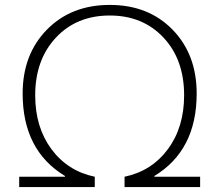

<svg xmlns="http://www.w3.org/2000/svg" viewBox="-20 -760 891 780"><path d="M779 -380Q779 -149 607 -45V-42H793V0H486V-42Q596 -65 662 -154Q728 -243 728 -373Q728 -518 644 -607.5Q560 -697 426 -697Q291 -697 207 -607Q123 -517 123 -373Q123 -243 189 -154Q255 -65 365 -42V0H58V-42H244V-45Q72 -149 72 -380Q72 -539 170.5 -639.5Q269 -740 426 -740Q583 -740 681 -639.5Q779 -539 779 -380Z"/></svg>

Font: M PLUS 1p Light
Style: Regular
Weight: 300
Version: Version 1.061